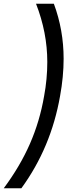

<svg xmlns="http://www.w3.org/2000/svg" viewBox="-63 -892 380 1023"><path d="M-43 111Q44 -6 96.5 -126Q149 -246 172 -380Q189 -471 189 -562Q189 -718 129 -872H224Q276 -732 276 -579Q276 -484 257 -380Q209 -106 51 111Z"/></svg>

Font: Open Sauce One
Style: Italic
Weight: 400
Italic angle: -10°
Designer: Alfredo Marco Pradil
Foundry: Creative Sauce Fz LLC
Version: Version 1.477